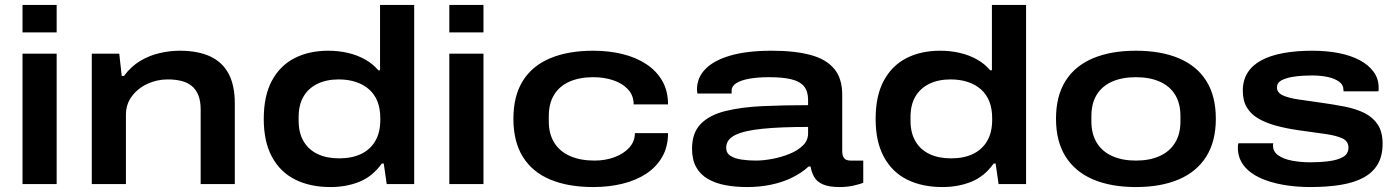

<svg xmlns="http://www.w3.org/2000/svg" viewBox="-20 -744 5650 776"><path d="M71 -613V-724H209V-613ZM71 0V-527H209V0Z M351 0V-527H462L472 -437H481Q510 -476 547 -498Q584 -520 625.5 -529.5Q667 -539 706 -539Q780 -539 829.5 -516Q879 -493 904 -446Q929 -399 929 -326V0H791V-302Q791 -336 781.5 -359.5Q772 -383 754.5 -397Q737 -411 712.5 -417Q688 -423 658 -423Q614 -423 575.5 -405Q537 -387 513 -355Q489 -323 489 -280V0Z M1316 12Q1234 12 1173.5 -18Q1113 -48 1079.5 -109.5Q1046 -171 1046 -263Q1046 -357 1079 -418Q1112 -479 1170.5 -509Q1229 -539 1307 -539Q1349 -539 1387 -530Q1425 -521 1456 -503.5Q1487 -486 1509 -460H1516V-724H1654V0H1543L1531 -83H1523Q1486 -31 1433 -9.5Q1380 12 1316 12ZM1351 -104Q1403 -104 1440 -122Q1477 -140 1497 -174.5Q1517 -209 1517 -259V-267Q1517 -305 1505.5 -334Q1494 -363 1472 -382.5Q1450 -402 1419 -412.5Q1388 -423 1349 -423Q1299 -423 1262.5 -405Q1226 -387 1206.5 -353.5Q1187 -320 1187 -271V-256Q1187 -207 1207 -173Q1227 -139 1263.5 -121.5Q1300 -104 1351 -104Z M1796 -613V-724H1934V-613ZM1796 0V-527H1934V0Z M2378 12Q2276 12 2203.5 -18.5Q2131 -49 2093 -110.5Q2055 -172 2055 -264Q2055 -356 2093 -417Q2131 -478 2203.5 -508.5Q2276 -539 2378 -539Q2441 -539 2496 -525.5Q2551 -512 2592.5 -484.5Q2634 -457 2657 -416.5Q2680 -376 2680 -322H2541Q2541 -358 2518.5 -382.5Q2496 -407 2459 -419.5Q2422 -432 2378 -432Q2322 -432 2281.5 -414Q2241 -396 2219.5 -361Q2198 -326 2198 -274V-254Q2198 -203 2220 -167.5Q2242 -132 2283.5 -113.5Q2325 -95 2383 -95Q2426 -95 2463 -108.5Q2500 -122 2523 -147Q2546 -172 2546 -206H2680Q2680 -151 2656.5 -110Q2633 -69 2592 -42Q2551 -15 2496 -1.5Q2441 12 2378 12Z M3000 12Q2953 12 2912.5 4.5Q2872 -3 2841.5 -20.5Q2811 -38 2794 -68Q2777 -98 2777 -143Q2777 -207 2812 -243Q2847 -279 2911 -295Q2975 -311 3060.5 -315Q3146 -319 3246 -319V-341Q3246 -375 3229.5 -395Q3213 -415 3178.5 -423.5Q3144 -432 3088 -432Q3043 -432 3009 -426Q2975 -420 2956 -408Q2937 -396 2937 -378V-366H2799Q2798 -370 2797.5 -374Q2797 -378 2797 -383Q2797 -430 2831 -465Q2865 -500 2932 -519.5Q2999 -539 3099 -539Q3192 -539 3255.5 -522Q3319 -505 3351.5 -466Q3384 -427 3384 -361V-134Q3384 -115 3391.5 -105Q3399 -95 3418 -95H3469V-5Q3459 -1 3432.5 5.5Q3406 12 3374 12Q3330 12 3305.5 1Q3281 -10 3270.5 -29Q3260 -48 3256 -71H3248Q3220 -45 3181 -26Q3142 -7 3096 2.5Q3050 12 3000 12ZM3034 -95Q3066 -95 3102.5 -102Q3139 -109 3172 -122.5Q3205 -136 3225.5 -156.5Q3246 -177 3246 -204V-231Q3134 -231 3060.5 -223.5Q2987 -216 2951 -198Q2915 -180 2915 -147Q2915 -125 2932.5 -114Q2950 -103 2977.5 -99Q3005 -95 3034 -95Z M3789 12Q3707 12 3646.5 -18Q3586 -48 3552.5 -109.5Q3519 -171 3519 -263Q3519 -357 3552 -418Q3585 -479 3643.5 -509Q3702 -539 3780 -539Q3822 -539 3860 -530Q3898 -521 3929 -503.5Q3960 -486 3982 -460H3989V-724H4127V0H4016L4004 -83H3996Q3959 -31 3906 -9.5Q3853 12 3789 12ZM3824 -104Q3876 -104 3913 -122Q3950 -140 3970 -174.5Q3990 -209 3990 -259V-267Q3990 -305 3978.5 -334Q3967 -363 3945 -382.5Q3923 -402 3892 -412.5Q3861 -423 3822 -423Q3772 -423 3735.5 -405Q3699 -387 3679.5 -353.5Q3660 -320 3660 -271V-256Q3660 -207 3680 -173Q3700 -139 3736.5 -121.5Q3773 -104 3824 -104Z M4571 12Q4470 12 4397.5 -19Q4325 -50 4286.5 -111.5Q4248 -173 4248 -264Q4248 -356 4286.5 -417Q4325 -478 4397.5 -508.5Q4470 -539 4571 -539Q4672 -539 4744.5 -508.5Q4817 -478 4855.5 -417Q4894 -356 4894 -264Q4894 -173 4855.5 -111.5Q4817 -50 4744.5 -19Q4672 12 4571 12ZM4571 -95Q4627 -95 4667.5 -113.5Q4708 -132 4729.5 -167.5Q4751 -203 4751 -254V-274Q4751 -326 4729.5 -361Q4708 -396 4667.5 -414Q4627 -432 4571 -432Q4515 -432 4474.5 -414Q4434 -396 4412.5 -361Q4391 -326 4391 -274V-254Q4391 -203 4412.5 -167.5Q4434 -132 4474.5 -113.5Q4515 -95 4571 -95Z M5275 12Q5217 12 5164 2.5Q5111 -7 5070.5 -26Q5030 -45 5006.5 -75.5Q4983 -106 4983 -148Q4983 -153 4983.5 -157Q4984 -161 4985 -165H5126Q5126 -164 5125.5 -161Q5125 -158 5125 -156Q5125 -131 5146.5 -116Q5168 -101 5202.5 -94.5Q5237 -88 5276 -88Q5315 -88 5350.5 -92.5Q5386 -97 5408 -109.5Q5430 -122 5430 -147Q5430 -173 5406 -184.5Q5382 -196 5336.5 -202.5Q5291 -209 5226 -218Q5178 -225 5137.5 -236Q5097 -247 5066.5 -264.5Q5036 -282 5019.5 -309.5Q5003 -337 5003 -377Q5003 -420 5022.5 -450.5Q5042 -481 5078.5 -500.5Q5115 -520 5167 -529.5Q5219 -539 5284 -539Q5342 -539 5390.5 -529.5Q5439 -520 5475 -501Q5511 -482 5531.5 -454Q5552 -426 5552 -390Q5552 -386 5552 -382.5Q5552 -379 5551 -375H5410V-379Q5410 -401 5392 -414Q5374 -427 5345.5 -433Q5317 -439 5283 -439Q5271 -439 5247.5 -438Q5224 -437 5199.5 -432.5Q5175 -428 5158 -418.5Q5141 -409 5141 -391Q5141 -369 5166 -358Q5191 -347 5231.5 -341.5Q5272 -336 5319 -329Q5370 -322 5415.5 -313Q5461 -304 5495 -287Q5529 -270 5548.5 -240.5Q5568 -211 5568 -163Q5568 -114 5548.5 -80.5Q5529 -47 5491.5 -26.5Q5454 -6 5399.5 3Q5345 12 5275 12Z"/></svg>

Font: Archivo SemiBold Expanded SemiBold
Style: Regular
Weight: 600
Width: 7
Version: Version 2.001